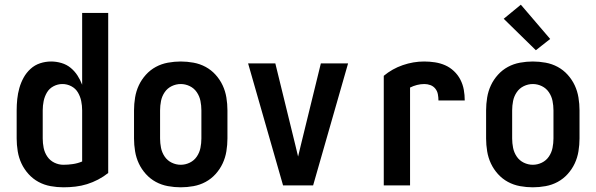

<svg xmlns="http://www.w3.org/2000/svg" viewBox="-20 -790 2540 818"><path d="M250 8Q223 8 195.5 3Q168 -2 144 -15Q120 -28 101.5 -48.5Q83 -69 71.5 -93.5Q60 -118 55.5 -145.5Q51 -173 51 -200V-320Q51 -344 53.5 -368Q56 -392 62.5 -415Q69 -438 80.5 -459Q92 -480 110 -496.5Q128 -513 151 -520.5Q174 -528 198 -528Q220 -528 242 -521.5Q264 -515 281 -501Q298 -487 310 -468.5Q322 -450 330 -429V-735H441V-53Q421 -37 398 -25Q375 -13 351 -5.5Q327 2 301.5 5Q276 8 250 8ZM250 -88Q270 -88 290.5 -91Q311 -94 330 -102V-320Q330 -340 326 -359.5Q322 -379 312 -396Q302 -413 284 -422.5Q266 -432 246 -432Q226 -432 208 -422.5Q190 -413 180 -396Q170 -379 166 -359.5Q162 -340 162 -320V-200Q162 -180 166 -160Q170 -140 181.5 -123Q193 -106 211.5 -97Q230 -88 250 -88Z M750 8Q723 8 695.5 3Q668 -2 644 -15Q620 -28 601.5 -48.5Q583 -69 571.5 -93.5Q560 -118 555.5 -145.5Q551 -173 551 -200V-320Q551 -347 555.5 -374.5Q560 -402 571.5 -426.5Q583 -451 601.5 -471.5Q620 -492 644 -505Q668 -518 695.5 -523Q723 -528 750 -528Q777 -528 804.5 -523Q832 -518 856 -505Q880 -492 898.5 -471.5Q917 -451 928.5 -426.5Q940 -402 944.5 -374.5Q949 -347 949 -320V-200Q949 -173 944.5 -145.5Q940 -118 928.5 -93.5Q917 -69 898.5 -48.5Q880 -28 856 -15Q832 -2 804.5 3Q777 8 750 8ZM750 -88Q770 -88 788.5 -97Q807 -106 818.5 -123Q830 -140 834 -160Q838 -180 838 -200V-320Q838 -340 834 -360Q830 -380 818.5 -397Q807 -414 788.5 -423Q770 -432 750 -432Q730 -432 711.5 -423Q693 -414 681.5 -397Q670 -380 666 -360Q662 -340 662 -320V-200Q662 -180 666 -160Q670 -140 681.5 -123Q693 -106 711.5 -97Q730 -88 750 -88Z M1186 0 1037 -520H1153L1238 -173Q1241 -161 1244 -148Q1247 -135 1250 -123Q1253 -135 1256 -148Q1259 -161 1262 -173L1347 -520H1463L1314 0Z M1615 0V-467Q1651 -497 1696 -512.5Q1741 -528 1787 -528Q1810 -528 1833 -524.5Q1856 -521 1876.5 -512Q1897 -503 1914 -487Q1931 -471 1941.5 -450.5Q1952 -430 1956 -407.5Q1960 -385 1960 -362H1848Q1848 -375 1845.5 -388.5Q1843 -402 1834.5 -412.5Q1826 -423 1813.5 -427.5Q1801 -432 1788 -432Q1772 -432 1756.5 -428Q1741 -424 1727 -417V0Z M2250 8Q2223 8 2195.5 3Q2168 -2 2144 -15Q2120 -28 2101.5 -48.5Q2083 -69 2071.5 -93.5Q2060 -118 2055.5 -145.5Q2051 -173 2051 -200V-320Q2051 -347 2055.5 -374.5Q2060 -402 2071.5 -426.5Q2083 -451 2101.5 -471.5Q2120 -492 2144 -505Q2168 -518 2195.5 -523Q2223 -528 2250 -528Q2277 -528 2304.5 -523Q2332 -518 2356 -505Q2380 -492 2398.5 -471.5Q2417 -451 2428.5 -426.5Q2440 -402 2444.5 -374.5Q2449 -347 2449 -320V-200Q2449 -173 2444.5 -145.5Q2440 -118 2428.5 -93.5Q2417 -69 2398.5 -48.5Q2380 -28 2356 -15Q2332 -2 2304.5 3Q2277 8 2250 8ZM2250 -88Q2270 -88 2288.5 -97Q2307 -106 2318.5 -123Q2330 -140 2334 -160Q2338 -180 2338 -200V-320Q2338 -340 2334 -360Q2330 -380 2318.5 -397Q2307 -414 2288.5 -423Q2270 -432 2250 -432Q2230 -432 2211.5 -423Q2193 -414 2181.5 -397Q2170 -380 2166 -360Q2162 -340 2162 -320V-200Q2162 -180 2166 -160Q2170 -140 2181.5 -123Q2193 -106 2211.5 -97Q2230 -88 2250 -88ZM2263 -576 2126 -710 2199 -770 2324 -624Z"/></svg>

Font: Moesevka
Style: Bold
Weight: 700
Monospace: yes
Designer: Belleve Invis
Foundry: Belleve Invis
Version: Version 32.5.0; ttfautohint (v1.8.4)